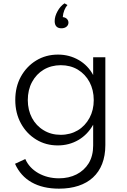

<svg xmlns="http://www.w3.org/2000/svg" viewBox="-20 -855 758 1150"><path d="M348 -685.5C372.5 -685.5 390 -699.5 390 -719.5C390 -737 376 -751 356 -752.5C358 -782 369.5 -808.5 384 -825L366.5 -835C349.5 -823.5 335.5 -808 324.5 -787.5C313 -767 307.5 -747 307.5 -728.5C307.5 -700 322 -685.5 348 -685.5ZM333.5 275C505.5 275 611 184 611 14V-512H538V-405.5C517.5 -444 488.5 -474 451.5 -495.5C414 -517 373 -528 327.5 -528C278.5 -528 235 -516 196.5 -492.5C158 -469 127.5 -436.5 105 -396C82.5 -355 71.5 -308.5 71.5 -256C71.5 -203.5 83 -156.5 105.5 -115.5C128 -74.5 158.5 -42.5 197 -19C235.5 4.5 278.5 16 326 16C371.5 16 413 5 450.5 -17C487.5 -39 516.5 -69.5 538 -108V17C538 58 529 93 511.5 122.5C475.5 181 411.5 213 333.5 213C287 213 246 202.5 209.5 182C173 161 147 133 131.5 97.5L70 126C113.5 223.5 204 275 333.5 275ZM343.5 -47.5C305.5 -47.5 271.5 -56.5 242 -74.5C182 -110 146.5 -175.5 146.5 -255.5C146.5 -296 155 -332.5 172 -364C206 -427 267.5 -464.5 344 -464.5C382.5 -464.5 416.5 -455.5 446 -438C505.5 -402 541.5 -337 541.5 -255.5C541.5 -215.5 533 -180 516 -148.5C482 -85.5 421 -47.5 343.5 -47.5Z"/></svg>

Font: Spartan
Style: Regular
Weight: 400
Designer: Matt Bailey, Mirko Velimirovic
Foundry: Matt Bailey
Version: Version 1.003